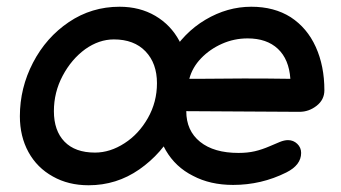

<svg xmlns="http://www.w3.org/2000/svg" viewBox="-20 -550 1012 570"><path d="M672 -1Q756 -1 830 -38Q874 -60 874 -96Q874 -112 862.5 -123Q851 -134 835 -134Q824 -134 810.5 -128.5Q797 -123 781 -116Q758 -106 736.5 -101Q715 -96 688 -96Q615 -96 574 -129Q533 -162 533 -220L869 -218Q897 -218 920 -236Q943 -254 943 -282Q943 -354 917.5 -410.5Q892 -467 843 -499Q794 -530 726 -530Q655 -530 590 -491.5Q525 -453 484 -383Q443 -313 443 -223Q443 -154 472 -104Q501 -54 553 -28Q604 -1 672 -1ZM243 0Q326 0 393.5 -47Q461 -94 500 -168Q538 -242 538 -321Q538 -381 512.5 -428.5Q487 -476 441 -503Q395 -530 335 -530Q252 -530 184.5 -484.5Q117 -439 78 -364Q39 -289 39 -205Q39 -145 64.5 -98.5Q90 -52 137 -26Q183 0 243 0ZM262 -97Q203 -97 171.5 -129.5Q140 -162 140 -220Q140 -276 166 -325Q192 -374 233 -404Q274 -433 318 -433Q378 -433 412 -397.5Q446 -362 446 -303Q446 -247 419 -199.5Q392 -152 350 -125Q307 -97 262 -97ZM542 -316Q551 -350 577 -377Q603 -404 639 -420Q675 -436 715 -436Q772 -436 805 -405Q838 -374 842 -316Q780 -317 704 -317Q627 -316 568 -316H542Z"/></svg>

Font: Balsamiq Sans
Style: Italic
Weight: 400
Italic angle: -12°
Designer: Michael Angeles
Foundry: Balsamiq SRL
Version: Version 1.020; ttfautohint (v1.8.4.7-5d5b);gftools[0.9.26]